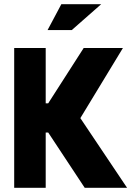

<svg xmlns="http://www.w3.org/2000/svg" viewBox="-20 -900 640 920"><path d="M48 -670V0H199V-265H211L386 0H589L365 -334L569 -670H381L211 -405H199V-670ZM208 -756H324L465 -880H274Z"/></svg>

Font: LT Wave Mono Black
Style: Regular
Weight: 900
Designer: Daniel Lyons
Version: Version 2.5 (Glyphs App)